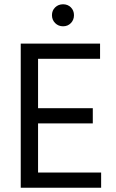

<svg xmlns="http://www.w3.org/2000/svg" viewBox="-20 -878 541 898"><path d="M453 0H77V-674H448V-603H158V-372H414V-301H158V-71H453ZM311.5 -843.5Q326 -829 326 -807Q326 -785 311.5 -770Q297 -755 275 -755Q253 -755 238 -770Q223 -785 223 -807Q223 -829 238 -843.5Q253 -858 275 -858Q297 -858 311.5 -843.5Z"/></svg>

Font: Hind Guntur
Style: Regular
Weight: 400
Designer: Manushi Parikh, Hitesh Malaviya
Foundry: Indian Type Foundry
Version: Version 1.002;PS 1.0;hotconv 1.0.86;makeotf.lib2.5.63406; tt